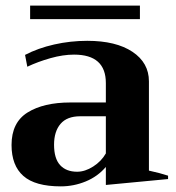

<svg xmlns="http://www.w3.org/2000/svg" viewBox="-20 -652 625 682"><path d="M87 -632H477V-584H87ZM21 -137Q21 -217 78 -252.5Q135 -288 230 -288H356V-357Q356 -458 243 -458Q204 -458 159.5 -445.5Q115 -433 77 -415L69 -457Q115 -481 172.5 -494Q230 -507 290 -507Q392 -507 450.5 -468Q509 -429 509 -363V-46Q550 -37 577 -28V-16L356 5V-59Q327 -25 284.5 -7.5Q242 10 196 10Q105 10 63 -27Q21 -64 21 -137ZM356 -107V-239H265Q218 -239 195 -212Q172 -185 172 -138Q172 -89 193.5 -65.5Q215 -42 254 -42Q282 -42 311 -60.5Q340 -79 356 -107Z"/></svg>

Font: Trirong Bold
Style: Regular
Weight: 700
Designer: Katatrad Team
Foundry: CadsonDemak
Version: Version 1.000